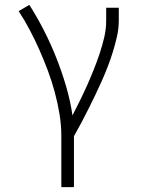

<svg xmlns="http://www.w3.org/2000/svg" viewBox="-20 -562 590 792"><path d="M233 210V0Q233 -46 225.5 -91.5Q218 -137 206 -181.5Q194 -226 178 -269Q162 -312 143.5 -354Q125 -396 103.5 -437Q82 -478 57 -516L101 -542Q134 -490 162 -435Q190 -380 212.5 -323Q235 -266 252.5 -206.5Q270 -147 279 -86Q295 -117 310.5 -148.5Q326 -180 340 -211.5Q354 -243 367 -275.5Q380 -308 391 -341Q402 -374 410 -408Q418 -442 418 -477V-530H470V-477Q470 -445 463 -413.5Q456 -382 446.5 -351Q437 -320 425.5 -290Q414 -260 401 -230.5Q388 -201 374 -172Q360 -143 345.5 -114Q331 -85 316 -56.5Q301 -28 285 0V210Z"/></svg>

Font: Lode Dark
Style: Regular
Weight: 400
Monospace: yes
Designer: Belleve Invis
Foundry: Belleve Invis
Version: Version 29.2.0; ttfautohint (v1.8.3)